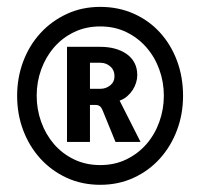

<svg xmlns="http://www.w3.org/2000/svg" viewBox="-20 -755 571 547"><path d="M236.3 -456.1V-350.6H170.9V-621.6H266.1Q288.1 -621.6 307.1 -616.5Q326.2 -611.3 340.6 -601.3Q355 -591.3 363 -576.2Q371.1 -561 371.1 -541Q371.1 -530.3 367.7 -519.3Q364.3 -508.3 357.9 -498.5Q351.6 -488.8 342.3 -480.7Q333 -472.7 320.8 -468.3L380.4 -350.6H309.1L272 -441.4Q269 -448.7 264.4 -452.4Q259.8 -456.1 251.5 -456.1ZM236.3 -502H266.1Q281.7 -502 293.9 -511.7Q306.2 -521.5 306.2 -537.6Q306.2 -555.2 294.2 -565.7Q282.2 -576.2 266.1 -576.2H236.3ZM84.5 -482.4Q84.5 -443.4 97.4 -407.5Q110.4 -371.6 134 -344.2Q157.7 -316.9 191.2 -300.8Q224.6 -284.7 265.6 -284.7Q306.6 -284.7 339.8 -300.8Q373 -316.9 397 -344.2Q420.9 -371.6 433.8 -407.5Q446.8 -443.4 446.8 -482.4Q446.8 -521.5 433.8 -557.1Q420.9 -592.8 397 -620.1Q373 -647.5 339.8 -663.6Q306.6 -679.7 265.6 -679.7Q224.6 -679.7 191.2 -663.6Q157.7 -647.5 134 -620.1Q110.4 -592.8 97.4 -557.1Q84.5 -521.5 84.5 -482.4ZM28.8 -481.9Q28.8 -533.7 46.1 -579.8Q63.5 -626 95 -660.4Q126.5 -694.8 169.9 -715.1Q213.4 -735.4 265.6 -735.4Q317.4 -735.4 360.8 -716.1Q404.3 -696.8 435.5 -662.6Q466.8 -628.4 484.1 -582.3Q501.5 -536.1 501.5 -481.9Q501.5 -429.7 484.1 -383.8Q466.8 -337.9 435.5 -303.2Q404.3 -268.6 360.8 -248.5Q317.4 -228.5 265.6 -228.5Q213.4 -228.5 169.9 -248.5Q126.5 -268.6 95 -303.2Q63.5 -337.9 46.1 -383.8Q28.8 -429.7 28.8 -481.9Z"/></svg>

Font: Ufes Sans ExtraBold
Style: Regular
Weight: 800
Designer: Ricardo Esteves & Filipe Motta
Foundry: ProDesignUfes - Ricardo Esteves, Filipe Motta (This is a derivative work, based on Roboto family, by Christian Robertson
Version: Version 2.0